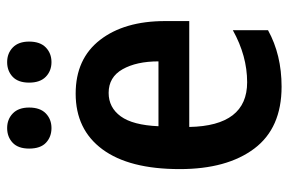

<svg xmlns="http://www.w3.org/2000/svg" viewBox="-152 -626 789 524"><g transform="rotate(-90 242.0 -364.5)"><path d="M248 -552Q343 -552 394.5 -485.5Q446 -419 446 -308V-242H157Q160 -84 279 -84Q351 -84 421 -123V-27Q354 10 267 10Q154 10 98 -64.5Q42 -139 42 -268Q42 -406 96 -479Q150 -552 248 -552ZM250 -462Q210 -462 186 -429Q162 -396 159 -326H336Q336 -386 314.5 -424Q293 -462 250 -462ZM98 -679Q98 -709 114 -724Q130 -739 154 -739Q178 -739 194 -723.5Q210 -708 210 -679Q210 -649 194 -633.5Q178 -618 154 -618Q130 -618 114 -633Q98 -648 98 -679ZM278 -679Q278 -709 294 -724Q310 -739 334 -739Q358 -739 374 -723.5Q390 -708 390 -679Q390 -649 374 -633.5Q358 -618 334 -618Q310 -618 294 -633.5Q278 -649 278 -679Z"/></g></svg>

Font: Noto Sans Ethiopic Condensed SemiBold
Style: Regular
Weight: 600
Width: 3
Designer: Monotype Design Team
Foundry: Monotype Imaging Inc.
Version: Version 2.102; ttfautohint (v1.8.4.7-5d5b)